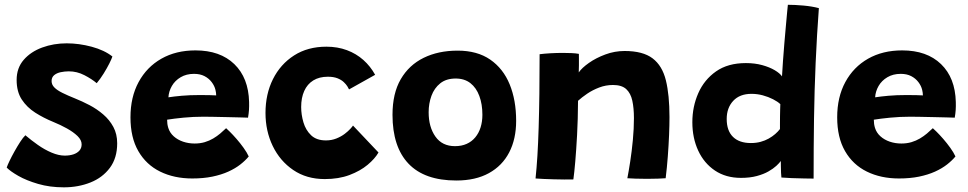

<svg xmlns="http://www.w3.org/2000/svg" viewBox="-20 -743 4044 802"><path d="M246.5 39.5Q188 39.5 139.2 25.2Q90.5 11 56.8 -8.2Q23 -27.5 8 -43Q11 -52.5 19.8 -70.8Q28.5 -89 40.5 -110.5Q52.5 -132 64.5 -150.5Q76.5 -169 86 -178Q110 -157.5 138 -137.8Q166 -118 195.5 -105.5Q225 -93 250.5 -93Q270.5 -93 286.5 -98.2Q302.5 -103.5 311.8 -114Q321 -124.5 321 -140Q321 -158 303.8 -174.8Q286.5 -191.5 259.5 -206.5Q232.5 -221.5 203 -233.5Q162.5 -250 127.5 -272.2Q92.5 -294.5 71 -327.2Q49.5 -360 49.5 -409Q49.5 -459 79 -493Q108.5 -527 156.2 -544.5Q204 -562 258.5 -562Q310 -562 363 -547.8Q416 -533.5 449.5 -507Q446.5 -497.5 436.8 -478Q427 -458.5 413.2 -436.2Q399.5 -414 384 -395.5Q363.5 -413 332.5 -429Q301.5 -445 267.5 -445Q250.5 -445 233.8 -441.5Q217 -438 206.2 -429Q195.5 -420 195.5 -404.5Q195.5 -389.5 207 -377.8Q218.5 -366 240.8 -355Q263 -344 293 -332Q323 -320 354 -303.8Q385 -287.5 411.2 -265Q437.5 -242.5 453.5 -212.8Q469.5 -183 469.5 -144.5Q469.5 -83 439 -42Q408.5 -1 357.8 19.2Q307 39.5 246.5 39.5Z M1019 -89.5Q1005 -72.5 984 -56Q963 -39.5 933.8 -26.2Q904.5 -13 867 -5.2Q829.5 2.5 783 2.5Q707.5 2.5 649 -26.2Q590.5 -55 557.8 -111.8Q525 -168.5 525 -253Q525 -337.5 559 -400.2Q593 -463 654 -497.8Q715 -532.5 796.5 -532.5Q899.5 -532.5 958.8 -475.2Q1018 -418 1020.5 -317Q1021 -298.5 1020 -283.5Q1019 -268.5 1016 -251.5Q1008.5 -252 984 -252.5Q959.5 -253 928.8 -253.8Q898 -254.5 870.8 -255Q843.5 -255.5 830.5 -255.5Q787 -255.5 746.2 -251.5Q705.5 -247.5 678 -243Q678 -234 679.2 -225.2Q680.5 -216.5 683 -208.5Q689.5 -188 705.8 -173.5Q722 -159 744.8 -151.2Q767.5 -143.5 793 -143.5Q816 -143.5 835.2 -149.2Q854.5 -155 870.5 -164.5Q886.5 -174 899.8 -185.2Q913 -196.5 924.5 -207.5Q927.5 -205 940 -192.8Q952.5 -180.5 968 -162.8Q983.5 -145 997.5 -125.5Q1011.5 -106 1019 -89.5ZM683.5 -336.5Q706 -340 739 -343Q772 -346 815.5 -346Q839 -346 857.2 -345.5Q875.5 -345 883 -344.5Q883 -355 880 -367.5Q876 -384.5 864.2 -400Q852.5 -415.5 834.2 -425Q816 -434.5 790.5 -434.5Q758.5 -434.5 734.8 -420.5Q711 -406.5 698 -384Q685 -361.5 683.5 -336.5Z M1561 -106Q1546 -80 1515.5 -54.5Q1485 -29 1440 -12Q1395 5 1336.5 5Q1260.5 5 1205 -32.8Q1149.5 -70.5 1119.2 -133.2Q1089 -196 1089 -271Q1089 -350 1120.2 -412.5Q1151.5 -475 1208.5 -511.5Q1265.5 -548 1343.5 -548Q1390 -548 1429 -533.5Q1468 -519 1497.8 -492.5Q1527.5 -466 1547 -430.5L1438 -369.5Q1436.5 -373.5 1431.2 -382Q1426 -390.5 1416 -400Q1406 -409.5 1389.8 -416Q1373.5 -422.5 1349.5 -422.5Q1313.5 -422.5 1288.5 -407Q1263.5 -391.5 1250.8 -363Q1238 -334.5 1238 -296Q1238 -264 1247.5 -231.8Q1257 -199.5 1279.5 -178Q1302 -156.5 1341.5 -156.5Q1365 -156.5 1385 -164.5Q1405 -172.5 1419.8 -183.8Q1434.5 -195 1443.5 -205Q1452.5 -215 1454.5 -218.5Z M1886 11Q1753.5 11 1686.5 -59.2Q1619.5 -129.5 1619.5 -263.5Q1619.5 -353 1654 -412.2Q1688.5 -471.5 1749.8 -501.5Q1811 -531.5 1891.5 -531.5Q1973.5 -531.5 2027.8 -494Q2082 -456.5 2109 -390.5Q2136 -324.5 2136 -238Q2136 -162.5 2107 -106.5Q2078 -50.5 2022.2 -19.8Q1966.5 11 1886 11ZM1880.5 -132.5Q1908 -132.5 1929.2 -142Q1950.5 -151.5 1965.2 -169.2Q1980 -187 1987.5 -211Q1995 -235 1995 -263.5Q1995 -308 1982.2 -342.2Q1969.5 -376.5 1944.8 -395.8Q1920 -415 1883.5 -415Q1844 -415 1819 -395Q1794 -375 1782.2 -342.8Q1770.5 -310.5 1770.5 -274Q1770.5 -212.5 1798.8 -172.5Q1827 -132.5 1880.5 -132.5Z M2375 6.5Q2360 7 2338 6.8Q2316 6.5 2293 6Q2274.5 5.5 2250.5 4.5Q2226.5 3.5 2217 2.5Q2221.5 -39.5 2224.8 -92.5Q2228 -145.5 2230 -210Q2232 -274.5 2233 -351Q2234 -427.5 2234 -516.5Q2253 -519 2279 -520.5Q2305 -522 2331.5 -522Q2350 -522 2367.2 -521.2Q2384.5 -520.5 2398 -518Q2398 -513.5 2398.2 -499.8Q2398.5 -486 2398.2 -469.8Q2398 -453.5 2397.5 -440.5Q2410.5 -459.5 2440 -480.2Q2469.5 -501 2508.5 -515.5Q2547.5 -530 2589 -530Q2665.5 -530 2706 -499.2Q2746.5 -468.5 2761.5 -407.2Q2776.5 -346 2776.5 -254Q2776.5 -222 2774.8 -179.2Q2773 -136.5 2769.5 -89.5Q2766 -42.5 2760.5 1.5Q2750.5 2.5 2728.8 3.2Q2707 4 2683 4Q2657.5 4 2634.5 3.2Q2611.5 2.5 2600.5 1.5Q2606 -26.5 2612.5 -68.5Q2619 -110.5 2623.5 -158.2Q2628 -206 2628 -249.5Q2628 -291.5 2621.2 -322.5Q2614.5 -353.5 2595.8 -370.8Q2577 -388 2540.5 -388Q2510.5 -388 2483 -377.5Q2455.5 -367 2433 -351.8Q2410.5 -336.5 2394.5 -322Q2394 -243 2390.5 -179.2Q2387 -115.5 2383 -68.8Q2379 -22 2375 6.5Z M3244 -1.5Q3243 -8.5 3242.5 -21.5Q3242 -34.5 3241.8 -48.2Q3241.5 -62 3241.5 -70.5Q3235.5 -62 3222.8 -50.2Q3210 -38.5 3190 -27Q3170 -15.5 3141.5 -7.8Q3113 0 3075 0Q3012 0 2966.5 -30.5Q2921 -61 2896.5 -113.8Q2872 -166.5 2872 -232.5Q2872 -297.5 2896.8 -353.8Q2921.5 -410 2971 -444.8Q3020.5 -479.5 3095.5 -479.5Q3133 -479.5 3163.8 -471Q3194.5 -462.5 3216 -449.8Q3237.5 -437 3246.5 -424Q3248 -451.5 3250.5 -487.2Q3253 -523 3256.2 -560.8Q3259.5 -598.5 3262.5 -632.5Q3265.5 -666.5 3267.8 -690.8Q3270 -715 3271 -723Q3300 -723 3336.2 -719.8Q3372.5 -716.5 3400.5 -709Q3392 -594.5 3387 -480.2Q3382 -366 3380.2 -246.8Q3378.5 -127.5 3378.5 3Q3367 3 3340.8 2.5Q3314.5 2 3287 1Q3259.5 0 3244 -1.5ZM3116.5 -145.5Q3138.5 -145.5 3157 -150.5Q3175.5 -155.5 3191 -164.2Q3206.5 -173 3218.2 -183.2Q3230 -193.5 3238 -204Q3238 -214 3238 -228.8Q3238 -243.5 3238.2 -258.5Q3238.5 -273.5 3238.8 -287Q3239 -300.5 3239.5 -308Q3228.5 -318.5 3209 -328.5Q3189.5 -338.5 3166.2 -344.8Q3143 -351 3119 -351Q3070 -351 3042.8 -321.8Q3015.5 -292.5 3015.5 -246Q3015.5 -197 3041.8 -171.2Q3068 -145.5 3116.5 -145.5Z M3971 -89.5Q3957 -72.5 3936 -56Q3915 -39.5 3885.8 -26.2Q3856.5 -13 3819 -5.2Q3781.5 2.5 3735 2.5Q3659.5 2.5 3601 -26.2Q3542.5 -55 3509.8 -111.8Q3477 -168.5 3477 -253Q3477 -337.5 3511 -400.2Q3545 -463 3606 -497.8Q3667 -532.5 3748.5 -532.5Q3851.5 -532.5 3910.8 -475.2Q3970 -418 3972.5 -317Q3973 -298.5 3972 -283.5Q3971 -268.5 3968 -251.5Q3960.5 -252 3936 -252.5Q3911.5 -253 3880.8 -253.8Q3850 -254.5 3822.8 -255Q3795.5 -255.5 3782.5 -255.5Q3739 -255.5 3698.2 -251.5Q3657.5 -247.5 3630 -243Q3630 -234 3631.2 -225.2Q3632.5 -216.5 3635 -208.5Q3641.5 -188 3657.8 -173.5Q3674 -159 3696.8 -151.2Q3719.5 -143.5 3745 -143.5Q3768 -143.5 3787.2 -149.2Q3806.5 -155 3822.5 -164.5Q3838.5 -174 3851.8 -185.2Q3865 -196.5 3876.5 -207.5Q3879.5 -205 3892 -192.8Q3904.5 -180.5 3920 -162.8Q3935.5 -145 3949.5 -125.5Q3963.5 -106 3971 -89.5ZM3635.5 -336.5Q3658 -340 3691 -343Q3724 -346 3767.5 -346Q3791 -346 3809.2 -345.5Q3827.5 -345 3835 -344.5Q3835 -355 3832 -367.5Q3828 -384.5 3816.2 -400Q3804.5 -415.5 3786.2 -425Q3768 -434.5 3742.5 -434.5Q3710.5 -434.5 3686.8 -420.5Q3663 -406.5 3650 -384Q3637 -361.5 3635.5 -336.5Z"/></svg>

Font: Grandstander Thin
Style: Bold
Weight: 700
Version: Version 1.200